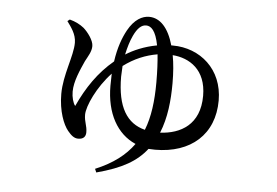

<svg xmlns="http://www.w3.org/2000/svg" viewBox="-47 -623 1095 760"><g transform="rotate(5 500.0 -243.0)"><path d="M355 59 361 73C463 46 519 13 559 -38L585 -37C727 -37 819 -118 819 -253C819 -377 728 -454 619 -454H613C594 -522 560 -559 516 -559C489 -559 458 -543 433 -498C416 -467 401 -427 393 -371C332 -320 290 -258 255 -182C246 -193 240 -216 240 -238C240 -279 262 -326 278 -362C289 -383 302 -402 302 -424C302 -447 278 -478 261 -493C246 -505 227 -515 204 -521L195 -514C210 -493 232 -466 232 -431C232 -378 196 -301 196 -225C196 -156 217 -104 236 -81C250 -64 262 -54 278 -54C299 -54 308 -65 308 -82C308 -109 297 -122 297 -151C297 -185 333 -264 388 -322L387 -274C387 -164 432 -85 506 -53C473 -7 425 30 355 59ZM599 -106C624 -167 631 -236 631 -305C631 -347 628 -384 622 -416C689 -411 756 -370 756 -266C756 -151 680 -110 599 -106ZM434 -402C440 -430 448 -457 458 -478C473 -510 489 -524 507 -524C527 -524 546 -507 557 -449C507 -440 464 -421 434 -402ZM428 -356C471 -388 515 -406 562 -414C565 -384 567 -348 567 -303C567 -229 559 -165 538 -112C466 -130 426 -192 426 -314Z"/></g></svg>

Font: Source Han Serif SC Medium
Style: Regular
Weight: 500
Designer: Ryoko NISHIZUKA 西塚涼子 (kana & ideographs); Frank Grießhammer (Latin, Greek & Cyrillic); Wenlong ZHANG 张文龙 (bopomofo); San
Foundry: Adobe
Version: Version 2.003;hotconv 1.1.1;makeotfexe 2.6.0